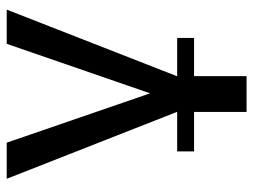

<svg xmlns="http://www.w3.org/2000/svg" viewBox="-114 -450 776 589"><g transform="rotate(-90 274.5 -155.0)"><path d="M226.1 212.9V51.8H105V0H226.1V-1L21 -522.9H131.8L283.2 -83L435.1 -522.9H540L335.9 -1V0H453.1V51.8H335.9V212.9Z"/></g></svg>

Font: Rawline SemiBold
Style: Regular
Weight: 600
Designer: Matt McInerney, Pablo Impallari, Rodrigo Fuenzalida
Foundry: Matt McInerney, Pablo Impallari, Rodrigo Fuenzalida
Version: Version 4.020;PS 004.020;hotconv 1.0.88;makeotf.lib2.5.64775